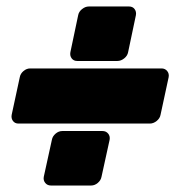

<svg xmlns="http://www.w3.org/2000/svg" viewBox="-20 -596 554 592"><path d="M137 -24Q126 -24 119.5 -32Q113 -40 115 -51L140 -165Q142 -176 151.5 -184Q161 -192 172 -192H296Q307 -192 313.5 -184Q320 -176 318 -165L293 -51Q291 -40 281.5 -32Q272 -24 261 -24ZM218 -408Q207 -408 201 -416Q195 -424 197 -435L221 -549Q223 -560 233 -568Q243 -576 254 -576H378Q389 -576 395 -568Q401 -560 399 -549L375 -435Q373 -424 363 -416Q353 -408 342 -408ZM37 -215Q26 -215 20 -223Q14 -231 16 -242L41 -358Q43 -369 52.5 -377Q62 -385 73 -385H478Q489 -385 495.5 -377Q502 -369 500 -358L475 -242Q473 -231 463 -223Q453 -215 442 -215Z"/></svg>

Font: Rubik Light Black
Style: Italic
Weight: 900
Italic angle: -12°
Version: Version 2.104